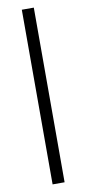

<svg xmlns="http://www.w3.org/2000/svg" viewBox="-102 -738 460 1009"><g transform="rotate(-10 128.0 -234.0)"><path d="M157 232V-700H93V232Z"/></g></svg>

Font: Josefin Slab Thin SemiBold
Style: Regular
Weight: 600
Version: Version 2.000